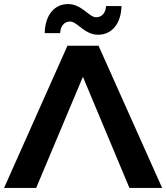

<svg xmlns="http://www.w3.org/2000/svg" viewBox="-28 -925 818 945"><path d="M380 -547 609 0H770L457 -700H304L-8 0H150ZM455 -754C524 -754 568 -811 570 -895H494C492 -861 473 -840 445 -840C410 -840 375 -905 307 -905C238 -905 194 -849 192 -762H268C270 -798 289 -819 317 -819C353 -819 387 -754 455 -754Z"/></svg>

Font: Montserrat-Alt1
Style: Bold
Weight: 700
Designer: Differentunic
Foundry: Differentunic
Version: Version 7.222